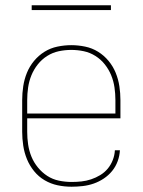

<svg xmlns="http://www.w3.org/2000/svg" viewBox="-20 -699 540 727"><path d="M251 8Q224 8 198 2.5Q172 -3 149 -16.5Q126 -30 109 -51Q92 -72 82 -96.5Q72 -121 68 -147.5Q64 -174 64 -200V-320Q64 -346 68 -372.5Q72 -399 82 -423.5Q92 -448 109 -468.5Q126 -489 148.5 -503Q171 -517 197.5 -522.5Q224 -528 250 -528Q276 -528 302.5 -522.5Q329 -517 351.5 -503Q374 -489 391 -468.5Q408 -448 418 -423.5Q428 -399 432 -372.5Q436 -346 436 -320V-251H83V-200Q83 -176 86.5 -152Q90 -128 99 -106Q108 -84 123.5 -65Q139 -46 159 -33Q179 -20 203 -15Q227 -10 251 -10Q270 -10 288.5 -12Q307 -14 325 -20Q343 -26 359.5 -36Q376 -46 388 -60.5Q400 -75 407 -93Q414 -111 415 -130H434Q433 -109 425.5 -88.5Q418 -68 404.5 -51.5Q391 -35 373 -23Q355 -11 335 -4Q315 3 293.5 5.5Q272 8 251 8ZM83 -269H417V-320Q417 -344 413.5 -368Q410 -392 401 -414Q392 -436 377 -455Q362 -474 341.5 -487Q321 -500 297.5 -505Q274 -510 250 -510Q226 -510 202.5 -505Q179 -500 158.5 -487Q138 -474 123 -455Q108 -436 99 -414Q90 -392 86.5 -368Q83 -344 83 -320ZM400 -661H100V-679H400Z"/></svg>

Font: Iosevka Thin
Style: Regular
Weight: 100
Monospace: yes
Designer: Belleve Invis
Foundry: Belleve Invis
Version: Version 32.5.0; ttfautohint (v1.8.4)